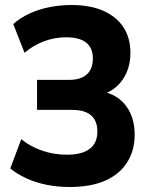

<svg xmlns="http://www.w3.org/2000/svg" viewBox="-20 -736 598 767"><path d="M258 11Q209 11 165 2Q121 -7 84.5 -24Q48 -41 21 -63L65 -180Q100 -151 147.5 -134.5Q195 -118 247 -118Q308 -118 338.5 -141.5Q369 -165 369 -211Q369 -253 344 -275Q319 -297 269 -297H128V-417H257Q303 -417 327 -439Q351 -461 351 -503Q351 -544 324.5 -565.5Q298 -587 244 -587Q198 -587 155.5 -571Q113 -555 78 -525L33 -640Q60 -664 96 -681Q132 -698 175.5 -707Q219 -716 265 -716Q341 -716 393.5 -692.5Q446 -669 473.5 -626.5Q501 -584 501 -525Q501 -463 470 -418Q439 -373 386 -358V-371Q449 -359 483.5 -313Q518 -267 518 -198Q518 -135 488 -87.5Q458 -40 400.5 -14.5Q343 11 258 11Z"/></svg>

Font: Nunito Sans 12pt ExtraLight
Style: Weight 830 Width 84 Optical size 12.0 YTLC 445
Weight: 830
Width: 4
Designer: Vernon Adams
Foundry: Vernon Adams
Version: Version 3.101;gftools[0.9.27]